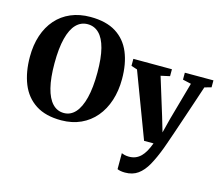

<svg xmlns="http://www.w3.org/2000/svg" viewBox="-132 -932 1596 1365"><g transform="rotate(15 666.0 -249.0)"><path d="M360 11.5Q244 12 170.5 -35.8Q97 -83.5 62.5 -169.2Q28 -255 28 -367.5Q28 -454.5 51.5 -525.2Q75 -596 119.8 -647Q164.5 -698 228.2 -725.2Q292 -752.5 372 -752.5Q488 -752.5 560.8 -706.8Q633.5 -661 667.8 -578.2Q702 -495.5 702 -383.5Q702 -297 678.5 -224.8Q655 -152.5 610.5 -99.8Q566 -47 502.8 -18Q439.5 11 360 11.5ZM364 -43.5Q413 -43.5 448 -82Q483 -120.5 502 -196.2Q521 -272 521 -383Q521 -490 503 -559.5Q485 -629 450.2 -663.2Q415.5 -697.5 366 -697.5Q317 -697.5 281.8 -661.5Q246.5 -625.5 227.8 -552.2Q209 -479 209 -368Q209 -261 227 -189Q245 -117 279.8 -80.2Q314.5 -43.5 364 -43.5ZM893.5 253Q875 253 860.5 250.2Q846 247.5 837 243V125Q844.5 129.5 859.8 133Q875 136.5 891.5 136.5Q917.5 136.5 938.8 128Q960 119.5 977.5 102.5Q995 85.5 1009.5 59.8Q1024 34 1036.5 0H967L787 -477.5L742.5 -492V-543.5L1026.5 -543V-492L960.5 -477.5L1046 -200.5L1078 -92L1105 -198.5L1183.5 -478L1121.5 -492V-543H1332V-492L1282.5 -478Q1262.5 -416.5 1240.2 -350.8Q1218 -285 1197.2 -223Q1176.5 -161 1159 -110Q1141.5 -59 1130 -26.2Q1118.5 6.5 1116 13Q1087 90 1057 143.8Q1027 197.5 988.2 225.2Q949.5 253 893.5 253Z"/></g></svg>

Font: Merriweather 48pt ExtraBold
Style: Regular
Weight: 800
Version: Version 2.100